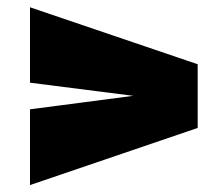

<svg xmlns="http://www.w3.org/2000/svg" viewBox="-20 -514 612 541"><path d="M64.5 7.5 537 -153.5V-333L64.5 -493.5V-281L355.5 -244L64.5 -206Z"/></svg>

Font: Anybody Expanded Black
Style: Regular
Weight: 900
Width: 7
Designer: Tyler Finck
Foundry: Etcetera Type Company
Version: Version 1.113;gftools[0.9.25]